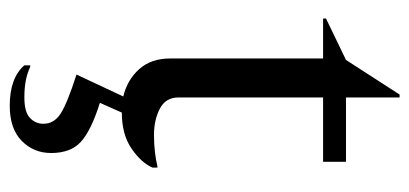

<svg xmlns="http://www.w3.org/2000/svg" viewBox="-243 -357 840 394"><g transform="rotate(90 177.0 -160.0)"><path d="M197 240Q140 240 114 210V198H117Q130 204 145 207Q160 210 180 210Q210 210 222 198.5Q234 187 234 171Q234 149 213 135.5Q192 122 133 103L178 7Q144 -1 122 -25.5Q100 -50 100 -89V-403H18V-409L103 -450L174 -560H180V-450H312V-403H180V-106Q180 -80 203 -68Q226 -56 257 -56Q276 -56 292.5 -58Q309 -60 321 -63H324V-53Q314 -30 285 -10Q256 10 211 10L191 55Q248 73 271 94Q294 115 294 155Q294 191 269 215.5Q244 240 197 240Z"/></g></svg>

Font: Spectral
Style: Regular
Weight: 400
Designer: Jean-Baptiste Levee
Foundry: Production Type
Version: Version 2.001